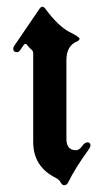

<svg xmlns="http://www.w3.org/2000/svg" viewBox="-20 -543 297 573"><path d="M19.5 -397.9Q19.5 -401.9 22.5 -406.2L97.7 -516.6Q102.1 -522.9 106.4 -522.9Q110.8 -522.9 114.7 -517.6Q153.8 -464.8 187 -447.8Q217.3 -432.6 217.3 -427.5Q217.3 -422.4 210 -419.4Q178.2 -406.7 178.2 -363.3V-128.4Q178.2 -94.7 206.5 -94.7Q216.3 -94.7 224.6 -106.4Q232.9 -118.2 241.2 -118.2Q250 -118.2 250 -108.4Q250 -104 242.2 -93.3Q204.6 -41.5 183.6 1Q179.2 9.8 172.1 9.8Q165 9.8 161.1 1.5Q157.2 -6.8 145.5 -12.7Q79.1 -45.9 79.1 -119.6V-383.3Q79.1 -390.1 75.2 -393.6Q66.9 -400.9 60.5 -409.2Q58.6 -412.1 55.7 -412.1Q53.2 -412.1 50.3 -408.2L41 -394.5Q36.1 -387.2 31.2 -387.2Q19.5 -387.2 19.5 -397.9Z"/></svg>

Font: UnifrakturMaguntia16
Style: Book
Weight: 400
Designer: j. 'mach' wust, Gerrit Ansmann, Georg Duffner, based on a font by Peter Wiegel, original typeface by Carl Albert Fahrenw
Version: Version 2017-03-19